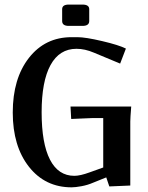

<svg xmlns="http://www.w3.org/2000/svg" viewBox="-20 -803 642 831"><path d="M366.2 -711.9Q366.2 -690.9 336.9 -690.9H277.8Q249 -690.9 249 -711.9V-763.2Q249 -783.2 277.8 -783.2H336.9Q366.2 -783.2 366.2 -763.2ZM285.2 -341.8H547.9Q543.9 -292 543.9 -276.9V0L453.1 3.9L439.9 -35.2L382.8 -12.2Q359.4 -2 332.8 2.9Q306.2 7.8 290 7.8Q175.3 7.8 105.2 -81.3Q35.2 -170.4 35.2 -315.9Q35.2 -462.9 105.2 -552.5Q175.3 -642.1 290 -642.1H314.9Q350.1 -642.1 421.9 -625.2Q493.7 -608.4 524.9 -592.8L500 -527.8L386.2 -575.2Q347.2 -591.8 311 -591.8Q237.3 -591.8 198.7 -521.5Q160.2 -451.2 160.2 -316.9Q160.2 -182.1 196.3 -112.1Q232.4 -42 301.8 -42Q327.1 -42 368.2 -57.1L426.8 -78.1V-292H379.9Q368.7 -292 332 -290Q295.4 -288.1 288.1 -288.1Z"/></svg>

Font: Resagokr
Style: Bold
Weight: 600
Designer: gluk
Foundry: gluk
Version: Version 0.95